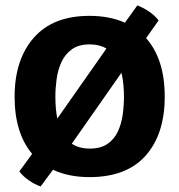

<svg xmlns="http://www.w3.org/2000/svg" viewBox="-20 -622 644 690"><path d="M32.5 -274.5Q32.5 -407.5 101.2 -486.2Q170 -565 301.5 -565Q374 -565 429 -540.5L473.5 -602.5Q494 -595 515 -581Q536 -567 550 -548.5L505 -485Q572 -409.5 572 -274.5Q572 -140 503.5 -62.8Q435 14.5 301.5 14.5Q226.5 14.5 170.5 -12L126 48Q105 41 83.5 26Q62 11 49.5 -6L95.5 -69Q32.5 -144 32.5 -274.5ZM179 -274.5Q179 -255.5 180.5 -235.5Q182 -215.5 186 -196L362.5 -447.5Q337.5 -462.5 302.5 -462.5Q263 -462.5 238.5 -445Q214 -427.5 201 -399.2Q188 -371 183.5 -338.2Q179 -305.5 179 -274.5ZM425.5 -274.5Q425.5 -295 423.5 -317.2Q421.5 -339.5 416.5 -360.5L238 -105.5Q264.5 -88 302.5 -88Q342 -88 366.5 -105Q391 -122 403.8 -149.8Q416.5 -177.5 421 -210.2Q425.5 -243 425.5 -274.5Z"/></svg>

Font: Signika Negative SC
Style: Bold
Weight: 700
Designer: Anna Giedryś
Foundry: Anna Giedryś
Version: Version 2.000; ttfautohint (v1.8.3) -l 8 -r 50 -G 200 -x 9 -